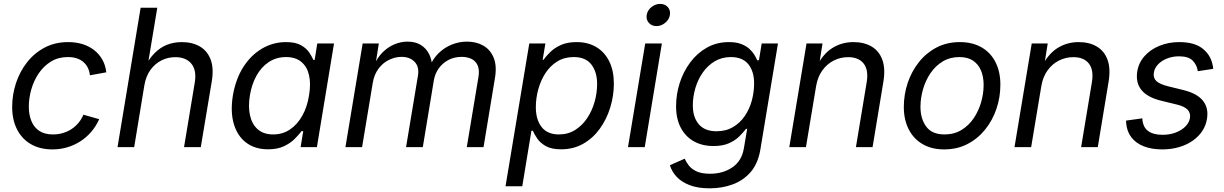

<svg xmlns="http://www.w3.org/2000/svg" viewBox="-20 -768 6387 1002"><path d="M253.9 11.7Q188.5 11.7 141.4 -15.6Q94.2 -43 68.8 -93Q43.5 -143.1 43.5 -209.5Q43.5 -273.9 63.5 -334.5Q83.5 -395 121.6 -443.4Q159.7 -491.7 213.6 -520Q267.6 -548.3 335.9 -548.3Q377 -548.3 411.6 -537.4Q446.3 -526.4 472.4 -505.6Q498.5 -484.9 514.6 -455.8Q530.8 -426.8 534.7 -390.6L449.2 -375Q447.3 -396 438.7 -413.6Q430.2 -431.2 415.8 -443.8Q401.4 -456.5 381.1 -463.4Q360.8 -470.2 334 -470.2Q284.7 -470.2 246.8 -447.3Q209 -424.3 182.9 -386.2Q156.7 -348.1 143.6 -302.2Q130.4 -256.3 130.4 -210.9Q130.4 -169.9 143.6 -137Q156.7 -104 184.6 -85.2Q212.4 -66.4 255.9 -66.4Q284.2 -66.4 309.3 -74Q334.5 -81.5 355 -95.5Q375.5 -109.4 390.9 -128.4Q406.2 -147.5 415.5 -169.4L497.6 -146Q481.4 -109.4 456.5 -80.3Q431.6 -51.3 399.9 -30.8Q368.2 -10.3 331.1 0.7Q293.9 11.7 253.9 11.7Z M733.4 -322.8 680.2 0H593.3L713.9 -727.5H800.8L748 -409.7H731Q756.3 -460 786.6 -490.5Q816.9 -521 852.5 -534.7Q888.2 -548.3 928.7 -548.3Q983.4 -548.3 1022.7 -525.6Q1062 -502.9 1079.3 -457.3Q1096.7 -411.6 1085 -342.3L1027.8 0H940.4L996.1 -335Q1007.3 -399.4 979.5 -434.6Q951.7 -469.7 895 -469.7Q856.4 -469.7 822.8 -452.9Q789.1 -436 765.4 -403.6Q741.7 -371.1 733.4 -322.8Z M1378.9 11.2Q1311 11.2 1264.9 -23.4Q1218.8 -58.1 1200.2 -121.3Q1181.6 -184.6 1195.3 -269.5Q1210 -355.5 1249.5 -417.7Q1289.1 -480 1346.9 -514.2Q1404.8 -548.3 1472.7 -548.3Q1522 -548.3 1550.5 -532.2Q1579.1 -516.1 1593.5 -494.4Q1607.9 -472.7 1615.7 -455.1H1622.1L1635.7 -541H1723.1L1633.8 0H1548.8L1562.5 -83.5H1553.7Q1539.6 -64.9 1517.3 -42.7Q1495.1 -20.5 1461.4 -4.6Q1427.7 11.2 1378.9 11.2ZM1405.8 -66.4Q1455.1 -66.4 1493.7 -92.5Q1532.2 -118.7 1557.9 -164.6Q1583.5 -210.4 1592.8 -270.5Q1603 -330.6 1592.8 -375.5Q1582.5 -420.4 1552.2 -445.3Q1522 -470.2 1472.7 -470.2Q1421.9 -470.2 1382.6 -444.1Q1343.3 -418 1318.4 -372.8Q1293.5 -327.6 1284.2 -270.5Q1274.4 -212.4 1284.7 -166Q1294.9 -119.6 1325.2 -93Q1355.5 -66.4 1405.8 -66.4Z M1782.7 0 1872.6 -541H1957L1938 -421.4L1930.2 -423.8Q1949.2 -467.8 1977.5 -495.6Q2005.9 -523.4 2039.3 -537.1Q2072.8 -550.8 2106.4 -550.8Q2148.4 -550.8 2176.8 -533Q2205.1 -515.1 2219.7 -485.1Q2234.4 -455.1 2235.4 -418L2223.6 -423.3Q2240.2 -462.4 2269.5 -491Q2298.8 -519.5 2337.2 -535.2Q2375.5 -550.8 2417.5 -550.8Q2466.3 -550.8 2502.9 -529.5Q2539.6 -508.3 2556.6 -466.1Q2573.7 -423.8 2563 -360.4L2503.4 0H2416L2476.6 -364.3Q2483.4 -403.8 2472.4 -427.5Q2461.4 -451.2 2439.2 -461.2Q2417 -471.2 2389.6 -471.2Q2350.6 -471.2 2319.8 -454.8Q2289.1 -438.5 2269.5 -410.9Q2250 -383.3 2244.1 -348.6L2186.5 0H2099.1L2161.1 -372.6Q2168.9 -418.9 2144 -445.1Q2119.1 -471.2 2075.7 -471.2Q2042.5 -471.2 2010.5 -455.8Q1978.5 -440.4 1955.6 -409.9Q1932.6 -379.4 1925.3 -335.4L1869.6 0Z M2618.2 204.1 2742.2 -541H2826.2L2812 -455.6H2815.9Q2829.1 -474.1 2851.1 -495.8Q2873 -517.6 2906.7 -533Q2940.4 -548.3 2988.8 -548.3Q3048.8 -548.3 3092.5 -522Q3136.2 -495.6 3159.9 -447Q3183.6 -398.4 3183.6 -331.5Q3183.6 -268.6 3164.8 -207.3Q3146 -146 3110.6 -96.7Q3075.2 -47.4 3024.2 -18.1Q2973.1 11.2 2908.2 11.2Q2857.9 11.2 2828.4 -5.6Q2798.8 -22.5 2783.4 -45.4Q2768.1 -68.4 2760.7 -85.9H2753.4L2705.6 204.1ZM2896.5 -66.4Q2944.8 -66.4 2982.2 -90.1Q3019.5 -113.8 3044.9 -152.3Q3070.3 -190.9 3083.3 -237.3Q3096.2 -283.7 3096.2 -329.1Q3096.2 -392.6 3066.2 -431.4Q3036.1 -470.2 2974.1 -470.2Q2925.3 -470.2 2888.2 -447.3Q2851.1 -424.3 2826.4 -386.2Q2801.8 -348.1 2789.1 -301.8Q2776.4 -255.4 2776.4 -208.5Q2776.4 -143.6 2806.6 -105Q2836.9 -66.4 2896.5 -66.4Z M3257.3 0 3347.2 -541H3434.1L3344.7 0ZM3405.8 -631.8Q3380.9 -631.8 3366 -648.9Q3351.1 -666 3355 -689.9Q3358.9 -714.4 3379.6 -731Q3400.4 -747.6 3425.3 -747.6Q3450.2 -747.6 3465.1 -731Q3480 -714.4 3476.1 -689.9Q3472.2 -666 3451.4 -648.9Q3430.7 -631.8 3405.8 -631.8Z M3684.1 214.8Q3621.6 214.8 3578.9 198.2Q3536.1 181.6 3510.7 154.1Q3485.4 126.5 3476.1 94.2L3553.2 60.1Q3560.5 76.7 3574.2 95Q3587.9 113.3 3614.3 126Q3640.6 138.7 3686 138.7Q3753.4 138.7 3802.5 105Q3851.6 71.3 3862.3 4.9L3879.4 -96.2L3872.6 -94.7Q3858.4 -76.2 3837.4 -55.4Q3816.4 -34.7 3783.9 -20.3Q3751.5 -5.9 3703.6 -5.9Q3645 -5.9 3601.3 -30.3Q3557.6 -54.7 3533 -101.1Q3508.3 -147.5 3508.3 -213.4Q3508.3 -275.9 3527.3 -335.2Q3546.4 -394.5 3582.3 -442.6Q3618.2 -490.7 3669.2 -519.5Q3720.2 -548.3 3784.2 -548.3Q3822.3 -548.3 3848.1 -538.3Q3874 -528.3 3890.6 -513.2Q3907.2 -498 3917 -481.7Q3926.8 -465.3 3932.1 -452.6L3940.9 -454.6L3955.1 -541H4040L3947.8 14.6Q3935.5 85.9 3897.5 129.9Q3859.4 173.8 3803.7 194.3Q3748 214.8 3684.1 214.8ZM3719.2 -83Q3769 -83 3805.9 -105Q3842.8 -127 3867.2 -163.1Q3891.6 -199.2 3903.6 -243.4Q3915.5 -287.6 3915.5 -332.5Q3915.5 -395.5 3885.3 -432.9Q3855 -470.2 3794.4 -470.2Q3747.1 -470.2 3710.2 -448.2Q3673.3 -426.3 3647.7 -389.6Q3622.1 -353 3608.9 -308.1Q3595.7 -263.2 3595.7 -217.8Q3595.7 -155.8 3627 -119.4Q3658.2 -83 3719.2 -83Z M4239.3 -319.8 4186 0H4099.1L4189 -541H4272.5L4251.5 -409.7L4236.8 -412.6Q4273.4 -485.8 4323.2 -517.1Q4373 -548.3 4433.6 -548.3Q4489.7 -548.3 4529.1 -524.9Q4568.4 -501.5 4585 -455.1Q4601.6 -408.7 4589.8 -339.4L4533.7 0H4446.8L4502.9 -337.9Q4513.7 -402.3 4487.5 -436Q4461.4 -469.7 4406.2 -469.7Q4366.2 -469.7 4331.3 -452.1Q4296.4 -434.6 4272 -401.1Q4247.6 -367.7 4239.3 -319.8Z M4907.2 11.7Q4841.8 11.7 4794.7 -15.9Q4747.6 -43.5 4722.2 -93.3Q4696.8 -143.1 4696.8 -210Q4696.8 -274.4 4717 -335Q4737.3 -395.5 4775.4 -443.6Q4813.5 -491.7 4867.4 -520Q4921.4 -548.3 4989.3 -548.3Q5054.7 -548.3 5102.3 -521Q5149.9 -493.7 5175.3 -443.6Q5200.7 -393.6 5200.7 -326.2Q5200.7 -260.7 5180.2 -200.2Q5159.7 -139.6 5121.1 -91.8Q5082.5 -43.9 5028.6 -16.1Q4974.6 11.7 4907.2 11.7ZM4909.2 -66.4Q4959.5 -66.4 4997.6 -89.6Q5035.6 -112.8 5061.3 -150.6Q5086.9 -188.5 5100.1 -234.1Q5113.3 -279.8 5113.3 -324.7Q5113.3 -366.7 5099.9 -399.4Q5086.4 -432.1 5058.6 -451.2Q5030.8 -470.2 4986.8 -470.2Q4937.5 -470.2 4899.7 -447.3Q4861.8 -424.3 4835.9 -386Q4810.1 -347.7 4796.9 -301.8Q4783.7 -255.9 4783.7 -210.4Q4783.7 -148.4 4813.7 -107.4Q4843.8 -66.4 4909.2 -66.4Z M5414.6 -319.8 5361.3 0H5274.4L5364.3 -541H5447.8L5426.8 -409.7L5412.1 -412.6Q5448.7 -485.8 5498.5 -517.1Q5548.3 -548.3 5608.9 -548.3Q5665 -548.3 5704.3 -524.9Q5743.7 -501.5 5760.3 -455.1Q5776.9 -408.7 5765.1 -339.4L5709 0H5622.1L5678.2 -337.9Q5689 -402.3 5662.8 -436Q5636.7 -469.7 5581.5 -469.7Q5541.5 -469.7 5506.6 -452.1Q5471.7 -434.6 5447.3 -401.1Q5422.9 -367.7 5414.6 -319.8Z M6045.9 11.7Q5991.2 11.7 5950.4 -3.9Q5909.7 -19.5 5885.5 -49.8Q5861.3 -80.1 5857.4 -124Q5856.9 -127.9 5856.7 -131.3Q5856.4 -134.8 5856.9 -138.7L5941.4 -150.4Q5943.8 -105 5971.2 -84.7Q5998.5 -64.5 6046.9 -64.5Q6085.9 -64.5 6116.9 -76.7Q6147.9 -88.9 6167.5 -109.1Q6187 -129.4 6190.4 -153.8Q6193.4 -179.2 6177.5 -195.8Q6161.6 -212.4 6124.5 -221.7L6038.6 -242.7Q5968.8 -259.8 5937.7 -297.4Q5906.7 -335 5914.6 -392.1Q5921.4 -439 5952.1 -474.1Q5982.9 -509.3 6030.5 -528.8Q6078.1 -548.3 6134.3 -548.3Q6212.4 -548.3 6254.9 -515.4Q6297.4 -482.4 6308.1 -430.2Q6309.6 -424.8 6310.3 -419.7Q6311 -414.6 6311.5 -408.7L6231 -396.5Q6226.6 -428.7 6204.6 -451.4Q6182.6 -474.1 6132.8 -474.1Q6099.1 -474.1 6070.3 -462.6Q6041.5 -451.2 6023.2 -431.6Q6004.9 -412.1 6001.5 -387.7Q5997.6 -360.4 6015.6 -344.2Q6033.7 -328.1 6077.1 -317.4L6156.2 -297.9Q6226.1 -280.8 6256.8 -243.7Q6287.6 -206.5 6279.3 -150.4Q6274.4 -114.7 6254.9 -85Q6235.4 -55.2 6204.1 -33.4Q6172.9 -11.7 6132.3 0Q6091.8 11.7 6045.9 11.7Z"/></svg>

Font: Inter 17pt
Style: Italic
Weight: 400
Italic angle: -9.3988°
Version: Version 4.001;git-66647c0bb